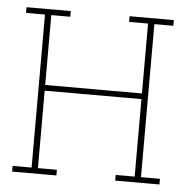

<svg xmlns="http://www.w3.org/2000/svg" viewBox="-43 -562 587 605"><g transform="rotate(5 250.0 -260.0)"><path d="M17 0V-18H77V-502H17V-520H157V-502H97V-281H403V-502H343V-520H483V-502H423V-18H483V0H343V-18H403V-263H97V-18H157V0Z"/></g></svg>

Font: Iosevka Curly Slab Thin
Style: Regular
Weight: 100
Monospace: yes
Designer: Belleve Invis
Foundry: Belleve Invis
Version: Version 22.1.2; ttfautohint (v1.8.4)